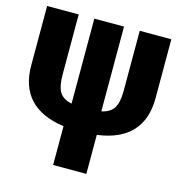

<svg xmlns="http://www.w3.org/2000/svg" viewBox="-104 -784 815 875"><g transform="rotate(15 303.5 -346.5)"><path d="M448.2 -692.9H597.2V-414.1Q597.2 -314.5 543.2 -256.3Q489.3 -198.2 381.8 -184.1V0H225.1V-183.1Q11.2 -212.9 11.2 -413.1V-692.9H160.2V-410.2Q160.2 -353.5 176.5 -326.9Q192.9 -300.3 233.9 -292V-692.9H374V-293Q414.1 -301.3 431.2 -327.6Q448.2 -354 448.2 -410.2Z"/></g></svg>

Font: Fira Sans Compressed
Style: Bold
Weight: 700
Width: 1
Designer: Carrois Corporate & Edenspiekermann AG
Foundry: Carrois Corporate GbR & Edenspiekermann AG
Version: Version 4.203;PS 004.203;hotconv 1.0.88;makeotf.lib2.5.64775